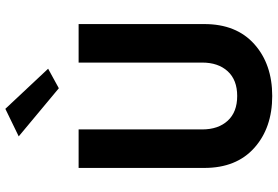

<svg xmlns="http://www.w3.org/2000/svg" viewBox="-180 -834 1038 718"><g transform="rotate(-90 339.0 -475.0)"><path d="M70 -700H214V-238Q214 -178 246.5 -142.5Q279 -107 339 -107Q399 -107 431.5 -142.5Q464 -178 464 -238V-700H608V-230Q608 -110 533 -43Q458 24 339 24Q220 24 145 -43Q70 -110 70 -230ZM188 -924 291 -974 441 -814 368 -774Z"/></g></svg>

Font: Renner*
Style: Semi
Weight: 600
Version: Version 003.000 ; ttfautohint (v0.97) -l 8 -r 50 -G 200 -x 1